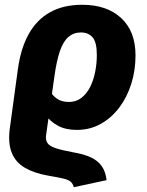

<svg xmlns="http://www.w3.org/2000/svg" viewBox="-20 -569 622 811"><path d="M430.2 191.9 291.6 221.8Q287.9 206.5 278.4 198.4Q268.9 190.2 246.6 185Q224.2 179.9 181.5 172.5Q124.3 162.5 85 139.6Q45.8 116.7 29.5 76Q13.2 35.3 21.5 -27.5L55.5 -276.6Q67.5 -364.3 101.1 -424.9Q134.8 -485.5 191.1 -517.1Q247.5 -548.8 327.5 -548.8Q431.3 -548.8 491.8 -492.8Q552.4 -436.8 552.4 -335Q552.4 -271.9 534.6 -215.1Q516.8 -158.3 483.7 -114.6Q450.6 -70.8 405.4 -45.6Q360.2 -20.3 304.3 -20.3Q256.9 -20.3 224.9 -37.9Q192.8 -55.5 171.6 -83.3L187.2 -192.4Q199.9 -166.2 220.3 -152.3Q240.7 -138.3 271 -138.3Q301.5 -138.3 324 -155.7Q346.5 -173.1 360.9 -201.9Q375.2 -230.8 382.1 -266Q389 -301.2 389 -336.3Q389 -391 371 -411.4Q353 -431.9 321.9 -431.9Q291.3 -431.9 269.2 -413.1Q247.1 -394.2 233 -353.2Q218.9 -312.2 209.9 -246.5L174.5 2.9Q172.2 21.4 179.9 34.3Q187.6 47.2 213.4 56.3Q239.3 65.3 288.7 74.3Q335.7 82.3 365.1 96.4Q394.6 110.5 410.4 133.7Q426.2 156.8 430.2 191.9Z"/></svg>

Font: Fira Sans Variable
Style: Italic
Weight: 397
Italic angle: -8°
Designer: Carrois Corporate & Edenspiekermann AG
Foundry: Carrois Corporate GbR & Edenspiekermann AG
Version: Version 4.202